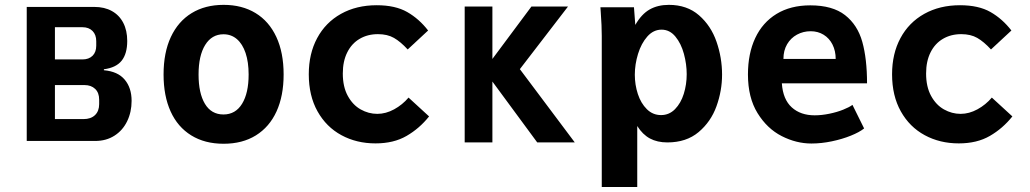

<svg xmlns="http://www.w3.org/2000/svg" viewBox="-20 -580 4240 790"><path d="M90 -551.5H368.5Q410 -551.5 440.5 -534.5Q471 -517.5 487.2 -486Q503.5 -454.5 503.5 -411.5Q503.5 -359 480.5 -330.2Q457.5 -301.5 407.5 -295V-291Q465 -286 493.2 -252.2Q521.5 -218.5 521.5 -165Q521.5 -119 503.2 -81.2Q485 -43.5 451 -21.8Q417 0 371.5 0H90ZM388 -151.5V-170Q388 -198.5 371.5 -214.2Q355 -230 327.5 -230H206V-90H323.5Q354 -90 371 -106.5Q388 -123 388 -151.5ZM376 -392V-410.5Q376 -437 360.8 -452.5Q345.5 -468 319.5 -468H206V-335.5H319.5Q345.5 -335.5 360.8 -350.5Q376 -365.5 376 -392Z M653 -273.5Q653 -363.5 683 -427.8Q713 -492 768.5 -526Q824 -560 900 -560Q976 -560 1031.5 -526.2Q1087 -492.5 1117 -428Q1147 -363.5 1147 -273.5Q1147 -185.5 1117.8 -121.5Q1088.5 -57.5 1033 -23Q977.5 11.5 900 11.5Q822.5 11.5 766.8 -23Q711 -57.5 682 -121.5Q653 -185.5 653 -273.5ZM1003 -273.5Q1003 -324.5 990.5 -361.8Q978 -399 954.8 -419Q931.5 -439 899.5 -439Q851.5 -439 824.2 -395Q797 -351 797 -273.5Q797 -196.5 823.2 -152.8Q849.5 -109 899.5 -109Q949 -109 976 -153Q1003 -197 1003 -273.5Z M1250.5 -274.5Q1250.5 -359 1285 -423.2Q1319.5 -487.5 1383 -523Q1446.5 -558.5 1530 -558.5Q1606.5 -558.5 1655.5 -530.5Q1704.5 -502.5 1741.5 -454.5L1657.5 -376.5Q1628 -408.5 1601 -424Q1574 -439.5 1535 -439.5Q1492.5 -439.5 1459.8 -420.2Q1427 -401 1408.8 -364.5Q1390.5 -328 1390.5 -277.5Q1390.5 -223 1411 -185.5Q1431.5 -148 1464 -129.8Q1496.5 -111.5 1532.5 -111.5Q1567.5 -111.5 1601.8 -130.2Q1636 -149 1661 -178.5L1745.5 -101Q1706 -51.5 1653 -20.8Q1600 10 1525 10Q1447 10 1384.8 -23.8Q1322.5 -57.5 1286.5 -121.8Q1250.5 -186 1250.5 -274.5Z M2006 -244.5V6H1892V-553H2006V-337.5L2166.5 -553H2317L2119 -295.5L2345 6H2190.5Z M2452 -527.5 2450.5 -550H2588.5L2594 -477.5Q2619.5 -522 2653 -541Q2686.5 -560 2732 -560Q2807 -560 2856.2 -517Q2905.5 -474 2928.2 -408.2Q2951 -342.5 2951 -273Q2951 -206.5 2928 -142.8Q2905 -79 2854.5 -36.5Q2804 6 2726 6Q2684.5 6 2654.2 -10.2Q2624 -26.5 2602 -61.5V189.5H2456V-432.5Q2456 -473.5 2452 -527.5ZM2805.5 -274.5Q2805.5 -316 2794 -358.5Q2782.5 -401 2759 -429.5Q2735.5 -458 2702 -458Q2668.5 -458 2643.5 -429.8Q2618.5 -401.5 2605.2 -358.2Q2592 -315 2592 -272.5Q2592 -231.5 2604.5 -193.2Q2617 -155 2641.5 -130.8Q2666 -106.5 2700 -106.5Q2733.5 -106.5 2757.5 -131Q2781.5 -155.5 2793.5 -194Q2805.5 -232.5 2805.5 -274.5Z M3057.5 -273.5Q3057.5 -359.5 3087.5 -423.5Q3117.5 -487.5 3175.2 -522.8Q3233 -558 3314 -558Q3405.5 -558 3457 -517.8Q3508.5 -477.5 3528 -407.8Q3547.5 -338 3547.5 -237H3197Q3201.5 -171 3237.8 -138.2Q3274 -105.5 3332 -105.5Q3360.5 -105.5 3392.2 -112Q3424 -118.5 3449.5 -128.8Q3475 -139 3487.5 -148.5L3535.5 -51.5Q3516 -36 3480.8 -21.8Q3445.5 -7.5 3402.5 1.5Q3359.5 10.5 3318.5 10.5Q3256.5 10.5 3196.5 -20Q3136.5 -50.5 3097 -114.5Q3057.5 -178.5 3057.5 -273.5ZM3315.5 -451.5Q3285 -451.5 3259.2 -437.5Q3233.5 -423.5 3218.5 -397.8Q3203.5 -372 3203.5 -337.5H3418.5Q3418.5 -370.5 3405.5 -396.5Q3392.5 -422.5 3369 -437Q3345.5 -451.5 3315.5 -451.5Z M3650.5 -274.5Q3650.5 -359 3685 -423.2Q3719.5 -487.5 3783 -523Q3846.5 -558.5 3930 -558.5Q4006.5 -558.5 4055.5 -530.5Q4104.5 -502.5 4141.5 -454.5L4057.5 -376.5Q4028 -408.5 4001 -424Q3974 -439.5 3935 -439.5Q3892.5 -439.5 3859.8 -420.2Q3827 -401 3808.8 -364.5Q3790.5 -328 3790.5 -277.5Q3790.5 -223 3811 -185.5Q3831.5 -148 3864 -129.8Q3896.5 -111.5 3932.5 -111.5Q3967.5 -111.5 4001.8 -130.2Q4036 -149 4061 -178.5L4145.5 -101Q4106 -51.5 4053 -20.8Q4000 10 3925 10Q3847 10 3784.8 -23.8Q3722.5 -57.5 3686.5 -121.8Q3650.5 -186 3650.5 -274.5Z"/></svg>

Font: JuliaMono ExtraBold
Style: Regular
Weight: 800
Monospace: yes
Designer: cormullion
Foundry: corm
Version: Version 0.055; ttfautohint (v1.8.4)